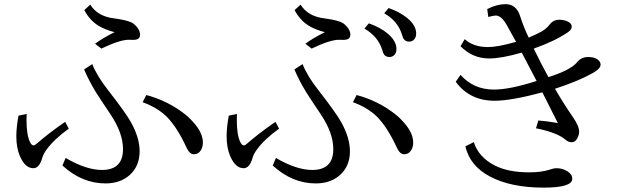

<svg xmlns="http://www.w3.org/2000/svg" viewBox="-20 -839 3040 913"><path d="M432.1 -630.9Q466.8 -657.2 524.9 -686Q478 -698.2 448.2 -716.8Q406.7 -742.2 380.9 -791L409.2 -816.9Q444.3 -760.7 523.4 -751.5Q532.7 -750 540 -749Q595.7 -740.7 614.3 -726.6Q646 -701.2 646 -673.8Q646 -649.4 613.8 -649.4L592.3 -649.9Q549.3 -649.9 461.9 -607.9ZM292 -87.9Q390.1 -30.8 464.8 -30.8Q564.9 -30.8 564.9 -129.9Q564.9 -206.5 505.4 -295.4Q452.6 -374 435.5 -401.4Q402.8 -455.1 379.9 -508.8L418.9 -534.2Q440.9 -477.5 494.1 -410.2Q576.7 -304.2 602.5 -258.3Q644 -183.6 644 -119.6Q644 -48.8 596.2 -6.3Q551.8 33.2 481.4 33.2Q370.1 33.2 276.9 -51.8ZM307.1 -227.1Q238.3 -178.2 201.2 -127.4Q186 -106.4 181.2 -88.9Q167 -39.1 138.7 -39.1Q100.1 -39.1 75.2 -95.2Q57.6 -135.7 57.6 -191.4Q57.6 -232.4 67.9 -289.1L106.9 -296.9Q106 -281.2 106 -270.5Q106 -197.3 122.6 -163.6Q130.4 -147.5 140.1 -147.5Q145.5 -147.5 159.7 -160.2Q212.9 -206.5 290 -259.8ZM675.8 -387.2Q779.3 -359.4 860.8 -294.9Q885.7 -274.9 909.7 -245.6Q944.8 -201.7 944.8 -161.1Q944.8 -143.1 938 -129.9Q926.3 -105.5 901.4 -105.5Q881.3 -105.5 866.2 -138.7Q821.8 -234.9 772 -284.7Q728 -327.6 658.2 -353Z M1432.1 -630.9Q1466.8 -657.2 1524.9 -686Q1478 -698.2 1448.2 -716.8Q1406.7 -742.2 1380.9 -791L1409.2 -816.9Q1444.3 -760.7 1523.4 -751.5Q1532.7 -750 1540 -749Q1595.7 -740.7 1614.3 -726.6Q1646 -701.2 1646 -673.8Q1646 -649.4 1613.8 -649.4L1592.3 -649.9Q1549.3 -649.9 1461.9 -607.9ZM1292 -87.9Q1390.1 -30.8 1464.8 -30.8Q1564.9 -30.8 1564.9 -129.9Q1564.9 -206.5 1505.4 -295.4Q1452.6 -374 1435.5 -401.4Q1402.8 -455.1 1379.9 -508.8L1418.9 -534.2Q1440.9 -477.5 1494.1 -410.2Q1576.7 -304.2 1602.5 -258.3Q1644 -183.6 1644 -119.6Q1644 -48.8 1596.2 -6.3Q1551.8 33.2 1481.4 33.2Q1370.1 33.2 1276.9 -51.8ZM1307.1 -227.1Q1238.3 -178.2 1201.2 -127.4Q1186 -106.4 1181.2 -88.9Q1167 -39.1 1138.7 -39.1Q1100.1 -39.1 1075.2 -95.2Q1057.6 -135.7 1057.6 -191.4Q1057.6 -232.4 1067.9 -289.1L1106.9 -296.9Q1106 -281.2 1106 -270.5Q1106 -197.3 1122.6 -163.6Q1130.4 -147.5 1140.1 -147.5Q1145.5 -147.5 1159.7 -160.2Q1212.9 -206.5 1290 -259.8ZM1675.8 -387.2Q1779.3 -359.4 1860.8 -294.9Q1885.7 -274.9 1909.7 -245.6Q1944.8 -201.7 1944.8 -161.1Q1944.8 -143.1 1938 -129.9Q1926.3 -105.5 1901.4 -105.5Q1881.3 -105.5 1866.2 -138.7Q1821.8 -234.9 1772 -284.7Q1728 -327.6 1658.2 -353ZM1733.9 -728Q1789.1 -708.5 1823.7 -679.2Q1865.2 -644 1865.2 -606.4Q1865.2 -585.4 1852.1 -574.7Q1842.8 -567.9 1832 -567.9Q1811.5 -567.9 1803.2 -585Q1801.8 -587.9 1797.4 -602.1Q1777.8 -665.5 1712.9 -703.1ZM1828.1 -800.8Q1881.3 -782.2 1917.5 -752.4Q1959 -717.8 1959 -679.7Q1959 -658.7 1945.8 -647.9Q1936.5 -641.1 1925.8 -641.1Q1905.3 -641.1 1897 -658.2Q1895.5 -661.1 1891.1 -675.3Q1871.6 -738.8 1807.1 -775.9Z M2296.9 -795.9Q2343.3 -819.3 2383.3 -819.3Q2435.5 -819.3 2453.1 -762.7Q2469.2 -711.9 2494.1 -660.2Q2537.1 -678.7 2554.2 -688.5Q2578.1 -702.1 2592.8 -721.2Q2610.8 -745.1 2638.7 -745.1Q2670.4 -745.1 2689 -731Q2698.7 -723.1 2698.7 -711.9Q2698.7 -698.2 2680.2 -685.5Q2617.2 -642.6 2518.1 -607.9Q2555.7 -530.3 2587.9 -472.2Q2693.8 -505.9 2724.1 -543Q2744.1 -567.9 2776.9 -567.9Q2814.5 -567.9 2830.1 -547.9Q2835.9 -540.5 2835.9 -531.7Q2835.9 -512.2 2798.8 -491.7Q2730.5 -453.1 2619.1 -417Q2658.7 -348.1 2703.6 -283.2Q2733.9 -239.7 2733.9 -212.9Q2733.9 -196.3 2723.6 -178.7Q2714.4 -162.6 2698.7 -162.6Q2682.6 -162.6 2668.9 -174.8Q2630.4 -208.5 2528.8 -229L2540 -266.1Q2585.9 -262.2 2632.8 -253.9L2626.5 -266.1L2606.9 -304.7L2586.9 -344.7L2565.9 -386.2L2559.1 -399.9Q2410.6 -359.9 2332 -359.9Q2213.4 -359.9 2147 -450.2L2169.9 -482.9Q2231.9 -413.1 2328.6 -413.1Q2404.8 -413.1 2531.7 -454.1L2528.3 -460.4Q2495.1 -524.4 2465.8 -579.6L2460.9 -588.9Q2364.7 -561 2305.7 -561Q2227.5 -561 2169.9 -619.1L2189.9 -652.8Q2231 -615.2 2300.3 -615.2Q2347.7 -615.2 2434.1 -640.1Q2410.6 -683.6 2389.2 -720.7Q2364.3 -765.1 2337.4 -765.1Q2327.6 -765.1 2301.8 -758.3ZM2232.9 -163.1Q2255.9 -91.8 2332.5 -52.2Q2397 -19.5 2495.6 -19.5Q2556.6 -19.5 2594.7 -32.7Q2612.3 -39.1 2627.4 -39.1Q2654.8 -39.1 2678.2 -24.4Q2701.2 -10.3 2701.2 11.2Q2701.2 53.2 2565.4 53.2Q2408.7 53.2 2309.1 0Q2214.4 -50.3 2192.9 -143.1Z"/></svg>

Font: BIZ UDMincho
Style: Regular
Weight: 400
Monospace: yes
Designer: TypeBank Co., Ltd.
Foundry: Morisawa Inc.
Version: Version 1.06